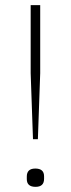

<svg xmlns="http://www.w3.org/2000/svg" viewBox="-20 -718 275 745"><path d="M108 -178 99 -434V-698H136V-434L127 -178ZM118 7Q84 7 84 -23V-33Q84 -64 117 -64Q151 -64 151 -34V-24Q151 7 118 7Z"/></svg>

Font: IBM Plex Sans Condensed ExtraLight
Style: Regular
Weight: 200
Width: 3
Designer: Mike Abbink, Paul van der Laan, Pieter van Rosmalen
Foundry: Bold Monday
Version: Version 1.3